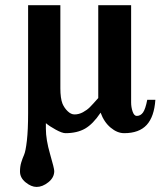

<svg xmlns="http://www.w3.org/2000/svg" viewBox="-20 -508 627 750"><path d="M586.9 -118.2Q582.5 -52.2 553 -20Q523.4 12.2 464.8 12.2Q438 12.2 412.1 -9.5Q386.2 -31.2 373 -67.9Q343.3 -23.4 312.3 -5.6Q281.2 12.2 235.8 12.2Q222.7 12.2 197.8 -1.5Q172.9 -15.1 159.2 -26.9V-4.9Q159.2 37.1 175.5 93.5Q191.9 149.9 191.9 160.2Q191.9 185.5 168.9 203.9Q146 222.2 123 222.2Q102.1 222.2 80.1 204.3Q58.1 186.5 58.1 162.1Q58.1 142.6 63 126.5Q67.9 110.4 74 96.9Q80.1 83.5 85 41.5Q89.8 -0.5 89.8 -65.9V-487.8H215.8V-163.1Q215.8 -124 224.1 -103Q231.4 -85.9 244.4 -73.5Q257.3 -61 271 -61Q288.1 -61 304 -69.6Q319.8 -78.1 330.8 -89.1Q341.8 -100.1 363.8 -125V-487.8H492.2V-107.9Q492.2 -89.4 498 -72.3Q503.9 -55.2 514.2 -55.2Q529.3 -55.2 538.8 -68.8Q548.3 -82.5 555.2 -118.2Z"/></svg>

Font: Veleka
Style: Bold
Weight: 700
Designer: Stefan Peev, Context Ltd, 2016; SIL International, 1997-2014.
Foundry: Stefan Peev, Context Ltd, 2016
Version: Version 1.000